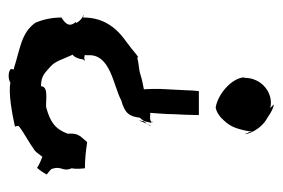

<svg xmlns="http://www.w3.org/2000/svg" viewBox="-122 -512 638 433"><g transform="rotate(90 196.5 -296.0)"><path d="M15 -165C22 -165 34 -150 32 -148H30V-147C30 -147 31 -147 32 -146C44 -130 27 -121 20 -116C20 -93 25 -73 32 -57C55 -25 91 -23 134 -9H137C137 -7 136 -3 136 -2C143 5 160 4 167 -1C190 4 238 -5 265 -11L266 -12C265 -13 264 -18 265 -20C282 -33 304 -44 317 -54C322 -56 328 -65 334 -73C340 -71 356 -64 359 -61C365 -68 370 -75 374 -83C371 -85 366 -89 362 -93C353 -117 369 -118 360 -139C362 -149 361 -159 360 -169C341 -169 321 -171 302 -174C301 -174 300 -173 300 -173C284 -155 281 -152 282 -130C271 -101 255 -91 224 -82C213 -79 175 -89 175 -70C151 -70 145 -79 131 -91C118 -102 114 -120 104 -141H103C108 -143 113 -153 114 -162C114 -165 116 -167 117 -168V-169C115 -168 110 -167 108 -168C102 -168 106 -172 105 -174V-176C102 -227 174 -233 207 -251C236 -259 243 -269 246 -293C251.1 -298.1 254.9 -302.7 256 -312C256 -314 257 -317 258 -318L257 -319C257 -319 257 -318 256 -318V-322H255V-318C253 -317 249 -316 248 -316H242C240 -317 236 -316 235 -316C236 -333 238 -351 238 -369C239 -388 240 -407 240 -426H186C185 -417 184 -406 184 -396L181 -338C181 -328 181 -311 182 -302C172 -300 160 -298 148 -294C135 -290 124 -291 111 -287C110 -287 110 -288 110 -289H109C101 -284 93 -276 86 -271C71 -259 50 -247 35 -222C26 -207 20 -189 20 -165C19 -165 17 -165 15 -166ZM155 -528C156 -502 190 -470 222 -464H223C231 -465 239 -470 246 -476C264 -494 269 -504 275 -531C276 -536 277 -542 277 -547C277 -544 278 -541 279 -538L280 -537C280 -535 282 -532 283 -530V-531C279.7 -550.5 263.8 -569.6 252 -577C246 -580 230 -593 217 -595H216L224 -587C192 -595 156 -569 156 -529ZM252 -290C252 -291 253 -296 254 -302C256 -304 258 -307 260 -309C257 -303 254 -296 252 -290ZM256 -309C256.3 -307.7 257 -307 257 -307ZM260 -309C262 -312 264 -315 265 -317H264C263 -315 261 -312 260 -309Z"/></g></svg>

Font: Charger Mayhem
Style: Regular
Weight: 400
Designer: Jasper
Foundry: Cannot Into Space Fonts
Version: Version 0.98